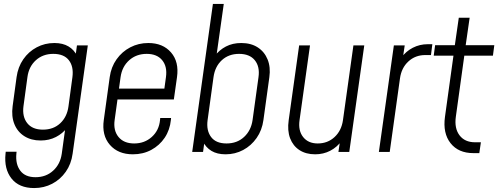

<svg xmlns="http://www.w3.org/2000/svg" viewBox="-20 -770 2525 973"><path d="M153 183Q76.5 183 38.2 134.5Q0 86 8 9L9 -1H64L63 9Q58 62 82.8 95Q107.5 128 160 128Q213 128 249.2 95Q285.5 62 293 9L313 -136L321 -124Q298 -93.5 263.5 -75.8Q229 -58 186 -58Q138 -58 103.5 -79.8Q69 -101.5 53 -140.8Q37 -180 44 -232L64 -379Q71 -430.5 98 -469.5Q125 -508.5 166 -530.2Q207 -552 255.5 -552Q298.5 -552 327.5 -534.5Q356.5 -517 371 -486L361 -474L370 -540H425L348 9Q341 61 313.5 100.2Q286 139.5 244.5 161.2Q203 183 153 183ZM197.5 -113Q251 -113 285.5 -145.5Q320 -178 327 -231L347 -379Q354 -432.5 329 -464.8Q304 -497 250 -497Q197.5 -497 161.8 -464.8Q126 -432.5 119 -379L99 -232Q92 -179 118 -146Q144 -113 197.5 -113Z M653.5 12Q578.5 12 536.8 -36Q495 -84 506 -162L536 -379Q543 -430.5 570.8 -469.5Q598.5 -508.5 640.2 -530.2Q682 -552 731.5 -552Q805.5 -552 846.8 -504.2Q888 -456.5 877 -379L861 -266H562L569 -321H813L821 -379Q828.5 -432.5 802 -464.8Q775.5 -497 723.5 -497Q671 -497 634.8 -464.8Q598.5 -432.5 591 -379L561 -162Q553.5 -109 580.5 -76Q607.5 -43 660 -43Q712.5 -43 749.2 -76Q786 -109 791 -162L792 -172H847L846 -162Q841 -111.5 814.8 -72.2Q788.5 -33 746.8 -10.5Q705 12 653.5 12Z M1123 12Q1080.5 12 1051.8 -5.2Q1023 -22.5 1008 -54L1018 -66L1009 0H954L1059 -750H1114L1075 -474L1068 -486Q1091.5 -517 1125.2 -534.5Q1159 -552 1202.5 -552Q1252 -552 1286.2 -529.8Q1320.5 -507.5 1336.2 -468.5Q1352 -429.5 1345 -379L1315 -162Q1308 -110 1280.5 -70.8Q1253 -31.5 1212.2 -9.8Q1171.5 12 1123 12ZM1128 -43Q1181.5 -43 1217 -76Q1252.5 -109 1260 -162L1290 -379Q1297.5 -432.5 1271.2 -464.8Q1245 -497 1191.5 -497Q1139 -497 1104.2 -465Q1069.5 -433 1062 -379L1032 -161Q1025 -109 1049.5 -76Q1074 -43 1128 -43Z M1577 12Q1530.5 12 1497.8 -9.2Q1465 -30.5 1450.2 -69.2Q1435.5 -108 1443 -161L1496 -540H1551L1498 -161Q1490.5 -108 1516.2 -75.5Q1542 -43 1590 -43Q1640.5 -43 1675.5 -75.5Q1710.5 -108 1718 -161L1771 -540H1826L1750 0H1695L1705 -68L1712 -57Q1688 -24 1653.5 -6Q1619 12 1577 12Z M1900 0 1976 -540H2031L2020 -466L2013 -477Q2037 -510 2072 -528Q2107 -546 2148 -546H2171L2164 -491H2135Q2085 -491 2049.8 -458.8Q2014.5 -426.5 2007 -373L1955 0Z M2379 6Q2303 6 2263.2 -44.5Q2223.5 -95 2235 -178L2278 -488H2178L2185 -541H2285L2305 -680H2360L2340 -541H2485L2478 -488H2333L2290 -178Q2282 -119.5 2308.8 -84.2Q2335.5 -49 2387 -49H2417L2409 6Z"/></svg>

Font: Mohave Light Light
Style: Italic
Weight: 300
Italic angle: -8°
Version: Version 2.003